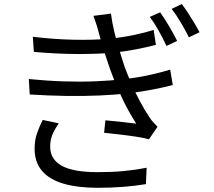

<svg xmlns="http://www.w3.org/2000/svg" viewBox="-20 -861 1040 933"><path d="M758.4 -801Q776.2 -776 800.4 -735.8Q824.7 -695.6 840.7 -662.1L788.9 -637.8Q772 -674.4 751.4 -711.3Q730.8 -748.1 708 -779ZM863.5 -841.1Q875.9 -824.9 891.7 -801.1Q907.5 -777.3 922.9 -751.6Q938.3 -726 949.6 -704.4L898.1 -679.4Q879.8 -715.7 858.8 -751.3Q837.9 -787 814.1 -817.9ZM139.5 -682.2Q244 -669.8 339.7 -667.9Q435.3 -666 512.1 -672.9Q573.7 -679.1 629.1 -690.6Q684.4 -702.1 726.5 -715.8L737.6 -643.1Q696.3 -632 642.7 -621.6Q589.1 -611.1 529 -604.9Q452.9 -598.1 352.5 -598.6Q252.1 -599.1 144.5 -608.9ZM120.1 -476.9Q205.8 -468.3 288.5 -465.6Q371.1 -462.9 445.5 -466Q519.8 -469.1 577.8 -476Q649.1 -483.6 708.1 -496.9Q767.2 -510.2 807.1 -522.6L819.5 -447.9Q778.6 -436.9 723.4 -426.2Q668.1 -415.4 605.1 -407.8Q543.5 -400.6 464.2 -397Q384.9 -393.4 297.8 -394.9Q210.7 -396.4 124.4 -402ZM461.9 -695.2Q456.3 -717.7 449.1 -740.3Q441.8 -762.9 434.1 -784L519.2 -794.9Q524.4 -753.1 535.2 -707.5Q546.1 -661.9 559.4 -618.4Q572.7 -575 584.5 -539.5Q598.6 -500.8 617.4 -457Q636.3 -413.2 659.3 -369.9Q682.3 -326.6 708.2 -288.1Q716.2 -276.3 725.5 -265.9Q734.9 -255.4 745.6 -245.1L703.9 -184.3Q675.9 -191.7 638 -197.4Q600.1 -203.1 560.4 -207.7Q520.7 -212.3 485.8 -215.7L492.3 -276.4Q532.3 -272.6 575.5 -267.9Q618.7 -263.3 642.1 -260.1Q600.7 -324.4 569 -393.6Q537.3 -462.9 515.4 -523.6Q503.4 -557.8 493.8 -587.4Q484.2 -617 476.5 -643.8Q468.9 -670.6 461.9 -695.2ZM265.5 -261.8Q247.5 -235.9 235.6 -209.1Q223.8 -182.3 223.8 -148.5Q223.8 -86.7 280.1 -55.5Q336.4 -24.4 454.1 -24.4Q523.9 -24.4 581.1 -29.8Q638.3 -35.2 692.6 -45.8L689 33.8Q637 42.4 578.3 47Q519.6 51.6 455.3 51.6Q357.3 51.6 289 31.6Q220.8 11.7 184.9 -29.8Q149 -71.2 148.2 -135.2Q147.8 -178.1 159.2 -211.4Q170.7 -244.8 187.5 -278.2Z"/></svg>

Font: Shanggu Sans SC VF
Style: Regular
Weight: 250
Designer: GuiWonder
Version: Version 1.021